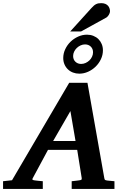

<svg xmlns="http://www.w3.org/2000/svg" viewBox="-73 -1223 808 1243"><path d="M382.8 -503.9 271 -310.1H416ZM391.1 0V-49.8Q398.9 -50.8 407 -51.5Q415 -52.2 421.9 -53.2Q429.7 -54.2 437 -55.2Q446.8 -56.2 452.1 -58.6Q457.5 -61 456.1 -69.8L426.8 -252.9H237.8L139.2 -69.8Q134.3 -62.5 138.2 -59.3Q142.1 -56.2 151.9 -55.2Q159.7 -54.2 168.5 -53.2Q175.8 -52.2 185.1 -51.5Q194.3 -50.8 204.1 -49.8V0H-53.2V-49.8L4.9 -56.2L375 -687H493.2L602.1 -70.8Q603.5 -61 607.2 -58.3Q610.8 -55.7 622.1 -54.2Q628.9 -53.7 636.7 -52.7Q643.6 -51.8 651.6 -51.3Q659.7 -50.8 668 -49.8V0ZM529.3 -884.3Q529.3 -907.2 514.6 -921.4Q500 -935.5 477.5 -935.5Q462.9 -935.5 449 -929.2Q435.1 -922.9 424.3 -912.6Q413.6 -902.3 407 -888.7Q400.4 -875 400.4 -860.4Q400.4 -837.4 415.3 -823.2Q430.2 -809.1 452.1 -809.1Q467.3 -809.1 481.2 -815.4Q495.1 -821.8 505.9 -832Q516.6 -842.3 522.9 -856Q529.3 -869.6 529.3 -884.3ZM593.3 -897.5Q593.3 -867.2 580.3 -839.8Q567.4 -812.5 546.1 -791.7Q524.9 -771 497.3 -758.5Q469.7 -746.1 440.4 -746.1Q418.5 -746.1 399.4 -753.4Q380.4 -760.7 366.5 -774.2Q352.5 -787.6 344.5 -806.2Q336.4 -824.7 336.4 -847.2Q336.4 -877 349.4 -904.5Q362.3 -932.1 383.8 -952.9Q405.3 -973.6 432.9 -986.1Q460.4 -998.5 490.2 -998.5Q512.2 -998.5 531.2 -991Q550.3 -983.4 564 -970Q577.6 -956.5 585.4 -938Q593.3 -919.4 593.3 -897.5ZM639.2 -1149.9Q639.2 -1145 637.2 -1138.9Q635.3 -1132.8 631.6 -1127Q627.9 -1121.1 623.3 -1116Q618.7 -1110.8 612.8 -1107.9L452.1 -1019.5H381.8L519 -1170.9Q527.3 -1180.2 534.4 -1186.3Q541.5 -1192.4 548.8 -1196Q556.2 -1199.7 564 -1201.2Q571.8 -1202.6 582 -1202.6Q598.1 -1202.6 609.1 -1197.8Q620.1 -1192.9 626.7 -1185.3Q633.3 -1177.7 636.2 -1168.2Q639.2 -1158.7 639.2 -1149.9Z"/></svg>

Font: Charis SIL Am
Style: Bold Italic
Weight: 700
Italic angle: -11°
Foundry: SIL International
Version: Version 5.000